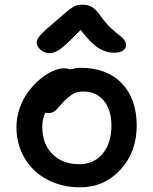

<svg xmlns="http://www.w3.org/2000/svg" viewBox="-20 -756 661 827"><path d="M193.8 -526.9Q171.9 -526.9 155 -541.5Q138.2 -556.2 138.2 -573.2Q138.2 -586.4 153.1 -603.8Q168 -621.1 222.2 -667Q234.4 -677.2 252.2 -692.9Q270 -708.5 276.4 -713.4Q282.7 -718.3 293.9 -725.3Q305.2 -732.4 314.5 -734.1Q323.7 -735.8 336.9 -735.8Q360.4 -735.8 377.9 -724.6Q395.5 -713.4 414.1 -686Q434.1 -658.2 456.3 -636.7Q478.5 -615.2 491.9 -606Q505.4 -596.7 514.2 -585.4Q522.9 -574.2 522.9 -561Q522.9 -546.9 509 -537.8Q495.1 -528.8 472.2 -528.8Q436 -528.8 404.3 -548.8Q372.6 -568.8 327.1 -627Q263.2 -561 238.5 -543.9Q213.9 -526.9 193.8 -526.9ZM325.2 50.8Q246.6 50.8 183.8 17.6Q121.1 -15.6 85.9 -75Q50.8 -134.3 50.8 -209Q50.8 -250.5 64.9 -290.5Q79.1 -330.6 101.8 -360.8Q124.5 -391.1 151.9 -414.3Q179.2 -437.5 206.8 -449.7Q234.4 -461.9 256.8 -461.9Q270 -461.9 283.2 -457Q308.1 -463.9 327.1 -463.9Q440.4 -463.9 504.6 -397Q568.8 -330.1 568.8 -214.8Q568.8 -101.6 499 -25.4Q429.2 50.8 325.2 50.8ZM162.1 -210Q162.1 -136.7 205.3 -92.8Q248.5 -48.8 321.8 -48.8Q384.3 -48.8 422.1 -94.2Q460 -139.6 460 -214.8Q460 -282.7 427.2 -322.3Q394.5 -361.8 338.9 -361.8Q312.5 -361.8 294.9 -351.6Q277.3 -341.3 253.9 -317.9Q246.6 -310.1 235.8 -297.9Q225.1 -285.6 220.7 -281.2Q216.3 -276.9 208 -272.9Q199.7 -269 189.9 -269Q183.6 -269 175.8 -271Q162.1 -245.6 162.1 -210Z"/></svg>

Font: Shantell Sans Bouncy
Style: Regular
Weight: 500
Designer: Stephen Nixon, Anya Danilova, Shantell Martin
Foundry: Arrow Type
Version: Version 1.006;[9816181b4]